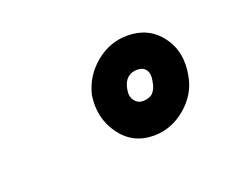

<svg xmlns="http://www.w3.org/2000/svg" viewBox="-42 -760 283 241"><g transform="rotate(-20 99.5 -639.0)"><path d="M131.5 -575Q155 -575 174.2 -591.2Q193.5 -607.5 197.5 -630.5Q203.5 -661.5 187.2 -683Q171 -704.5 142.5 -704.5Q119 -704.5 100 -688.8Q81 -673 75.5 -649.5Q71 -620 87.2 -597.5Q103.5 -575 131.5 -575ZM133 -620.5Q126.5 -620.5 122.2 -626.2Q118 -632 119.5 -640Q121 -650 126.2 -655Q131.5 -660 139.5 -660Q147.5 -660 151.2 -654.8Q155 -649.5 153 -640Q151.5 -630 146.8 -625.2Q142 -620.5 133 -620.5Z"/></g></svg>

Font: Anybody Condensed
Style: Bold Italic
Weight: 700
Width: 3
Italic angle: -10°
Version: Version 1.113;gftools[0.9.25]